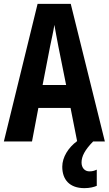

<svg xmlns="http://www.w3.org/2000/svg" viewBox="-20 -734 564 996"><path d="M403 109C403 77 420 44 463 0H524L347 -714H175L0 0H146L179 -174H346L380 -2C335 31 303 81 303 131C303 197 340 242 418 242C446 242 468 236 482 230V146C473 150 463 155 444 155C419 155 403 136 403 109ZM283 -492 323 -293H201L240 -494C246 -524 258 -576 262 -605C269 -569 273 -542 283 -492Z"/></svg>

Font: Noto Sans Gurmukhi ExtraCondensed
Style: Bold
Weight: 700
Width: 2
Designer: Jelle Bosma - Monotype Design Team
Foundry: Monotype Imaging Inc.
Version: Version 2.004